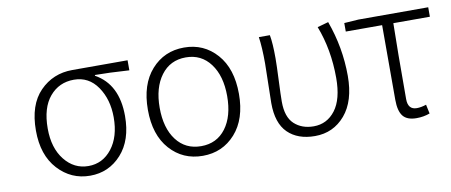

<svg xmlns="http://www.w3.org/2000/svg" viewBox="-55 -756 2299 978"><g transform="rotate(-10 1094.5 -267.0)"><path d="M345 13Q247 13 179.5 -60.5Q112 -134 112 -261Q112 -394 180 -463.5Q248 -533 348 -533H634V-481Q525 -488 457 -488V-484Q572 -420 572 -256Q572 -131 507 -59Q442 13 345 13ZM514 -259Q514 -352 469 -417.5Q424 -483 347 -483Q270 -483 221.5 -425.5Q173 -368 173 -261Q173 -160 222 -98.5Q271 -37 345 -37Q419 -37 466.5 -98Q514 -159 514 -259Z M928 13Q825 13 758.5 -61.5Q692 -136 692 -266Q692 -397 758.5 -472Q825 -547 928 -547Q1030 -547 1096.5 -472Q1163 -397 1163 -266Q1163 -136 1096.5 -61.5Q1030 13 928 13ZM1102 -266Q1102 -370 1055 -433Q1008 -496 928 -496Q847 -496 800 -433Q753 -370 753 -266Q753 -161 800 -99Q847 -37 928 -37Q1009 -37 1055.5 -99Q1102 -161 1102 -266Z M1508 13Q1419 13 1368 -37Q1317 -87 1317 -191Q1317 -225 1319 -293Q1321 -361 1321 -395Q1321 -479 1313 -533H1370Q1378 -490 1378 -412Q1378 -378 1374.5 -299Q1371 -220 1371 -189Q1371 -109 1410 -73Q1449 -37 1510 -37Q1579 -37 1622 -93.5Q1665 -150 1665 -260Q1665 -407 1617 -531L1674 -547Q1725 -407 1725 -260Q1725 -130 1664 -58.5Q1603 13 1508 13Z M2033 13Q1984 13 1963 -13.5Q1942 -40 1942 -98V-484H1754V-528L1828 -533H2189V-484H2000Q1997 -350 1997 -92Q1997 -37 2043 -37Q2065 -37 2092 -46L2102 1Q2070 13 2033 13Z"/></g></svg>

Font: NotoSansHansLight
Style: Regular
Weight: 300
Designer: Ryoko NISHIZUKA  (kana & ideographs); Paul D. Hunt (Latin, Greek & Cyrillic); Wenlong ZHANG  (bopomofo); Sandoll Communi
Foundry: Adobe Systems Incorporated
Version: Version 1.00;December 8, 2021;FontCreator 13.0.0.2675 64-bit